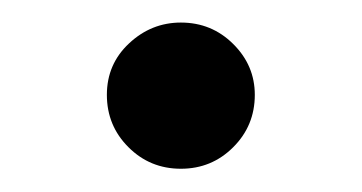

<svg xmlns="http://www.w3.org/2000/svg" viewBox="-20 -136 313 166"><path d="M136.4 9.9Q109.7 9.9 91.1 -8.7Q72.4 -27.3 72.4 -54Q72.4 -80.6 91.6 -98.5Q110.8 -116.5 136.4 -116.5Q163 -116.5 181.6 -98Q200.3 -79.5 200.3 -54Q200.3 -27.3 181.6 -8.7Q163 9.9 136.4 9.9Z"/></svg>

Font: Interface
Style: Regular
Weight: 400
Designer: Rasmus Andersson
Foundry: rsms
Version: Version 1.8